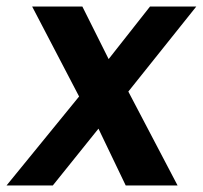

<svg xmlns="http://www.w3.org/2000/svg" viewBox="-58 -565 618 585"><path d="M-38 0H103L242 -173L325 0H483L333 -286L540 -545H399L273 -385L193 -545H40L183 -271Z"/></svg>

Font: Ronzino Bold
Style: Italic
Weight: 700
Italic angle: -8°
Designer: Nunzio Mazzaferro
Foundry: Collletttivo
Version: Version 1.000;Glyphs 3.3 (3337)